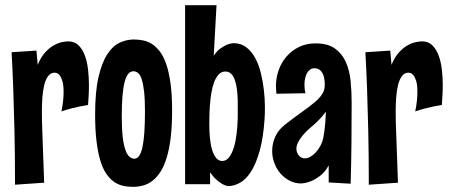

<svg xmlns="http://www.w3.org/2000/svg" viewBox="-20 -707 1739 743"><path d="M320.8 -300.8Q305.2 -298.3 288.1 -294.9Q273.4 -292 254.9 -287.1Q236.3 -282.2 217.8 -275.9Q222.7 -300.3 224.4 -318.6Q226.1 -336.9 226.1 -352.1Q226.1 -378.4 221.4 -393.3Q216.8 -408.2 210.9 -415.5Q205.1 -422.9 199.5 -424.3Q193.8 -425.8 191.9 -425.8Q176.3 -425.8 166.5 -412.8Q156.7 -399.9 151.4 -378.7Q146 -357.4 144 -330.1Q142.1 -302.7 142.1 -273.9Q142.1 -253.4 142.6 -232.9Q143.1 -212.4 144 -191.9L150.9 0L38.1 7.8Q38.1 -109.9 35.9 -204.3Q33.7 -298.8 31.2 -365.7Q28.3 -443.8 24.9 -504.9L121.1 -511.2L126 -456.1Q138.7 -487.3 156 -505.6Q173.3 -523.9 190.7 -533Q208 -542 222.4 -544.4Q236.8 -546.9 244.1 -546.9Q269 -546.9 284.7 -531Q300.3 -515.1 309.1 -490.2Q317.9 -465.3 321 -435.5Q324.2 -405.8 324.2 -377.9Q324.2 -356 323 -336.2Q321.8 -316.4 320.8 -300.8Z M646 -279.8Q646 -220.2 640.6 -175.3Q635.3 -130.4 625.2 -97.4Q615.2 -64.5 601.3 -42.7Q587.4 -21 570.6 -7.8Q553.7 5.4 534.2 10.7Q514.6 16.1 494.1 16.1Q473.6 16.1 454.8 11.7Q436 7.3 419.9 -4.4Q403.8 -16.1 390.4 -36.1Q377 -56.2 367.7 -87.4Q358.4 -118.7 353.3 -162.1Q348.1 -205.6 348.1 -264.2Q348.1 -352.1 361.1 -408.2Q374 -464.4 395 -496.8Q416 -529.3 442.9 -541.7Q469.7 -554.2 498 -554.2Q516.1 -554.2 534.4 -550.5Q552.7 -546.9 569.1 -536.1Q585.4 -525.4 599.6 -506.3Q613.8 -487.3 624 -456.8Q634.3 -426.3 640.1 -382.8Q646 -339.4 646 -279.8ZM541 -275.9Q541 -322.8 537.6 -352.8Q534.2 -382.8 528.3 -400.4Q522.5 -418 514.2 -424.6Q505.9 -431.2 496.1 -431.2Q484.9 -431.2 476.6 -421.6Q468.3 -412.1 462.6 -391.1Q457 -370.1 454.1 -337.2Q451.2 -304.2 451.2 -256.8Q451.2 -209 454.8 -177.5Q458.5 -146 465.1 -127.2Q471.7 -108.4 480.7 -100.6Q489.7 -92.8 500 -92.8Q521.5 -92.8 531.2 -137.2Q541 -181.6 541 -275.9Z M1003.9 -247.1Q999 -173.8 985.1 -124Q971.2 -74.2 951.9 -43.7Q932.6 -13.2 909.2 0Q885.7 13.2 862.3 13.2Q852.1 11.7 840.8 5.4Q831.1 0 818.6 -10.7Q806.2 -21.5 793 -40V5.9H696.3V-687H817.9L807.1 -491.2Q819.3 -509.8 832.8 -519.3Q846.2 -528.8 857.4 -533.7Q870.6 -539.1 883.3 -540Q912.6 -540 933.3 -523.9Q954.1 -507.8 968 -481.7Q981.9 -455.6 989.7 -423.1Q997.6 -390.6 1001.2 -358.2Q1004.9 -325.7 1005.1 -296.1Q1005.4 -266.6 1003.9 -247.1ZM899.9 -246.1Q899.9 -260.7 900.1 -280Q900.4 -299.3 899.9 -319.8Q899.4 -340.3 897 -360.1Q894.5 -379.9 889.4 -395.5Q884.3 -411.1 875.2 -420.7Q866.2 -430.2 852.1 -430.2Q836.4 -430.2 825.7 -418.2Q814.9 -406.2 808.1 -387.5Q801.3 -368.7 797.6 -345.2Q793.9 -321.8 792.2 -298.8Q790.5 -275.9 790.3 -255.6Q790 -235.4 790 -223.1Q790 -194.3 792.7 -169.2Q795.4 -144 801.5 -125Q807.6 -106 817.1 -95Q826.7 -84 839.8 -84Q855.5 -84 866.7 -98.6Q877.9 -113.3 885 -136.5Q892.1 -159.7 895.5 -188.5Q898.9 -217.3 899.9 -246.1Z M1340.8 -311Q1340.8 -233.9 1340.1 -156.7Q1339.4 -79.6 1336.9 3.9L1252 -1V-66.9Q1237.3 -40.5 1218.8 -26.6Q1200.2 -12.7 1183.6 -5.9Q1164.1 2 1145 2.9Q1121.6 2.9 1101.1 -7.6Q1080.6 -18.1 1065.4 -35.6Q1050.3 -53.2 1041.7 -75.9Q1033.2 -98.6 1033.2 -123Q1033.2 -150.9 1045.2 -178Q1057.1 -205.1 1085.9 -227.1Q1124.5 -256.8 1152.8 -276.9Q1181.2 -296.9 1200 -313.2Q1218.8 -329.6 1227.8 -344.5Q1236.8 -359.4 1236.8 -378.9Q1236.8 -411.1 1226.1 -427Q1215.3 -442.9 1197.8 -442.9Q1187 -442.9 1179.4 -437.3Q1171.9 -431.6 1167.2 -422.6Q1162.6 -413.6 1160.4 -402.6Q1158.2 -391.6 1158.2 -380.9Q1158.2 -373.5 1158.9 -364.7Q1159.7 -356 1162.1 -346.2L1049.8 -344.2Q1048.8 -352.5 1048.3 -360.1Q1047.9 -367.7 1047.9 -375Q1047.9 -405.3 1058.1 -434.8Q1068.4 -464.4 1088.1 -487.5Q1107.9 -510.7 1136.2 -524.9Q1164.6 -539.1 1201.2 -539.1Q1248.5 -539.1 1276.1 -519.3Q1303.7 -499.5 1318.1 -467.3Q1332.5 -435.1 1336.7 -394.3Q1340.8 -353.5 1340.8 -311ZM1231 -172.9Q1233.4 -185.1 1235.4 -200.7Q1237.3 -213.9 1238.8 -232.7Q1240.2 -251.5 1241.2 -274.9Q1233.4 -264.2 1226.1 -255.9Q1218.8 -247.6 1212.4 -241.2Q1205.1 -233.9 1198.7 -228Q1187.5 -218.8 1174.8 -207.3Q1162.1 -195.8 1151.6 -183.1Q1141.1 -170.4 1134 -157Q1127 -143.6 1127 -130.9Q1127 -117.2 1136.2 -105.7Q1145.5 -94.2 1159.2 -94.2Q1169.4 -94.2 1180.4 -100.1Q1191.4 -106 1201.4 -116.7Q1211.4 -127.4 1219.2 -141.6Q1227.1 -155.8 1231 -172.9Z M1689.9 -300.8Q1674.3 -298.3 1657.2 -294.9Q1642.6 -292 1624 -287.1Q1605.5 -282.2 1586.9 -275.9Q1591.8 -300.3 1593.5 -318.6Q1595.2 -336.9 1595.2 -352.1Q1595.2 -378.4 1590.6 -393.3Q1585.9 -408.2 1580.1 -415.5Q1574.2 -422.9 1568.6 -424.3Q1563 -425.8 1561 -425.8Q1545.4 -425.8 1535.6 -412.8Q1525.9 -399.9 1520.5 -378.7Q1515.1 -357.4 1513.2 -330.1Q1511.2 -302.7 1511.2 -273.9Q1511.2 -253.4 1511.7 -232.9Q1512.2 -212.4 1513.2 -191.9L1520 0L1407.2 7.8Q1407.2 -109.9 1405 -204.3Q1402.8 -298.8 1400.4 -365.7Q1397.5 -443.8 1394 -504.9L1490.2 -511.2L1495.1 -456.1Q1507.8 -487.3 1525.1 -505.6Q1542.5 -523.9 1559.8 -533Q1577.1 -542 1591.6 -544.4Q1606 -546.9 1613.3 -546.9Q1638.2 -546.9 1653.8 -531Q1669.4 -515.1 1678.2 -490.2Q1687 -465.3 1690.2 -435.5Q1693.4 -405.8 1693.4 -377.9Q1693.4 -356 1692.1 -336.2Q1690.9 -316.4 1689.9 -300.8Z"/></svg>

Font: Mouse Memoirs
Style: Regular
Weight: 400
Version: Version 1.000